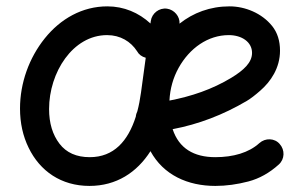

<svg xmlns="http://www.w3.org/2000/svg" viewBox="-20 -555 980 613"><path d="M870.1 -29.8C889.2 -46.9 890.1 -76.2 873 -95.2C856.9 -114.3 827.1 -115.2 808.1 -98.1C774.4 -67.4 724.6 -53.2 667.5 -53.2C598.6 -53.2 551.3 -81.5 531.2 -142.6C613.8 -158.2 692.9 -188.5 768.1 -232.9C780.3 -240.2 794.4 -251 811 -265.6C844.2 -294.4 874 -337.9 874 -393.1C874 -424.8 865.7 -450.7 849.1 -471.7C815.9 -513.2 762.2 -534.7 712.9 -534.7C650.9 -534.7 596.7 -514.2 553.2 -479.5C554.7 -502.4 536.6 -523.9 513.2 -527.3C488.3 -530.8 464.8 -512.7 461.4 -487.8L460.4 -480C422.9 -514.6 375.5 -534.7 322.8 -534.7C242.7 -534.7 173.3 -495.1 123 -432.6C72.8 -370.1 43.9 -290 43.9 -208.5C43.9 -162.1 53.2 -120.6 71.3 -83.5C107.4 -8.8 175.3 38.6 265.6 38.6C351.6 38.6 417 -4.4 460.4 -72.3C502 3.9 579.6 38.6 667.5 38.6C702.1 38.6 737.3 33.7 772.9 24.4C808.1 15.1 840.3 -2.9 870.1 -29.8ZM710.4 -442.9C752 -442.9 784.7 -420.9 784.7 -386.2C784.7 -355.5 758.8 -331.1 717.8 -306.2C656.7 -269.5 591.8 -247.6 521 -233.9C522.9 -272 532.7 -306.6 550.3 -338.4C585.4 -401.4 644 -442.9 710.4 -442.9ZM266.6 -53.2C224.1 -53.2 191.9 -67.4 169.9 -96.2C147.9 -125 136.7 -161.6 136.7 -207C136.7 -323.7 212.4 -442.9 321.8 -442.9C364.3 -442.9 397.5 -422.4 417.5 -391.6C423.3 -380.9 432.6 -374 445.3 -370.6L430.2 -259.8C427.2 -237.8 423.3 -217.8 418.5 -199.7C416 -194.3 414.1 -189 413.6 -182.6C388.7 -104.5 343.3 -53.2 266.6 -53.2Z"/></svg>

Font: Mikhak Medium
Style: Regular
Weight: 500
Designer: Amin Abedi
Version: Version 3.2